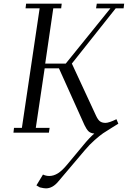

<svg xmlns="http://www.w3.org/2000/svg" viewBox="-20 -722 696 1045"><path d="M53.2 0 56.2 -25.9H99.1L195.8 -676.8H119.1L122.1 -702.1H315.9L313 -676.8H270L226.1 -376H337.9L581.1 -676.8H502.9L506.8 -702.1H655.8L652.8 -676.8H609.9L371.1 -376L502.9 -91.8Q513.7 -68.8 525.1 -61Q536.6 -53.2 554.2 -53.2Q573.2 -53.2 613.8 -73.2L624 -48.8Q615.2 -43 586.7 -25.6Q558.1 -8.3 541 3.4Q523.9 15.1 495.6 40Q467.3 64.9 441.9 95.2L297.9 265.1Q266.6 303.2 230 303.2Q219.2 303.2 196.8 297.9L178.2 287.1L213.9 228Q230 235.8 248 235.8Q272 235.8 295.4 221.2Q318.8 206.5 347.2 171.9L432.1 69.8Q466.8 27.3 493.2 4.9Q472.2 2.9 461.4 -7.8Q450.7 -18.6 439.9 -41L300.8 -350.1H223.1L174.8 -25.9H250L246.1 0Z"/></svg>

Font: Dehuti Alt
Style: Italic
Weight: 400
Version: Version 1.2